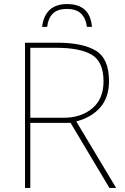

<svg xmlns="http://www.w3.org/2000/svg" viewBox="-20 -924 617 944"><path d="M257 -689Q374 -689 431.5 -654.5Q489 -620 489 -524Q489 -438 434 -391.5Q379 -345 292 -345H129V-689ZM262 -714H103V0H129V-320H327L518 0H551L355 -327Q431 -347 473.5 -396.5Q516 -446 516 -525Q516 -636 451 -675Q386 -714 262 -714ZM310 -904Q201 -904 187 -792H212Q216 -832 238.5 -856Q261 -880 310 -880Q356 -880 379.5 -856Q403 -832 407 -792H432Q423 -904 310 -904Z"/></svg>

Font: Noto Sans UI Thin
Style: Regular
Weight: 250
Designer: Monotype Design Team
Foundry: Monotype Imaging Inc.
Version: Version 1.901